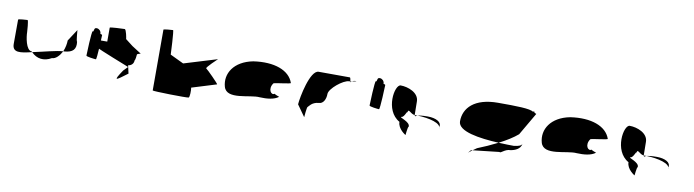

<svg xmlns="http://www.w3.org/2000/svg" viewBox="-32 -1417 7835 2167"><g transform="rotate(10 3885.5 -333.5)"><path d="M78 -260C78 -158 165 -171 299 -204C298 -206 293 -209 292 -211C226 -211 204 -366 204 -416C204 -424 196 -552 185 -552C175 -552 79 -546 79 -538C79 -538 78 -340 78 -260ZM299 -204C361 -139 446 -127 530 -176C574 -176 615 -221 643 -274C565 -270 427 -230 299 -204ZM643 -274H654C753 -282 789 -322 778 -408C767 -408 759 -546 759 -538L671 -403C671 -370 663 -319 643 -274Z M909 -272C909 -260 1008 -249 1021 -249C1033 -249 1043 -518 1043 -530C1043 -534 1034 -538 1021 -541C1022 -548 1021 -556 1017 -564C1007 -588 979 -602 956 -594C950 -594 943 -578 938 -554H931C918 -554 909 -284 909 -272Z M1021 -382C1021 -371 1402 -226 1394 -226L1346 -177C1250 -34 1280 -54 1412 -154L1391 -246C1407 -246 1454 -261 1454 -314C1461 -314 1468 -371 1468 -382C1468 -392 1515 -400 1508 -400L1402 -468L1318 -533C1318 -540 1301 -642 1282 -642C1263 -642 1113 -636 1113 -628V-468H1035C1028 -468 1021 -392 1021 -382Z M1714 -14C1714 -6 2114 2 2128 -6C2140 -13 2142 -91 2136 -121L2418 -208C2423 -213 2280 -357 2266 -364C2252 -372 2379 -490 2379 -490L1999 -374L1844 -448C1844 -456 1832 -725 1822 -725C1811 -725 1714 -718 1714 -711Z M2509 -196C2550 -52 2806 -160 2916 -148C3002 -144 3081 -152 3132 -191C3124 -193 3075 -212 3077 -217C3040 -188 2989 -257 3042 -330C3062 -340 3245 -358 3235 -368C3188 -506 3011 -570 2775 -535C2558 -493 2468 -341 2509 -196ZM3077 -217C3077 -217 3077 -218 3077 -218C3077 -218 3077 -217 3077 -217ZM3133 -192 3132 -191C3134 -191 3134 -191 3133 -190Z M3357 -145 3450 -14C3450 -6 3458 -135 3469 -135C3479 -142 3505 -194 3584 -201C3636 -201 3663 -258 3663 -318C3663 -378 3812 -501 3880 -501C3880 -501 3885 -502 3893 -503C3891 -520 3886 -546 3880 -546C3880 -546 3664 -547 3522 -547C3424 -547 3362 -225 3357 -145ZM3893 -503C3894 -498 3894 -494 3894 -491C3894 -494 3900 -500 3909 -505C3903 -504 3898 -504 3893 -503ZM3909 -505C3939 -510 3978 -517 3951 -517C3935 -517 3920 -511 3909 -505Z M4154 -272C4154 -260 4253 -249 4266 -249C4278 -249 4288 -518 4288 -530C4288 -534 4279 -538 4266 -541C4267 -548 4266 -556 4262 -564C4252 -588 4224 -602 4201 -594C4195 -594 4188 -578 4183 -554H4176C4163 -554 4154 -284 4154 -272Z M4518 -149C4518 -68 4611 -14 4611 -14C4611 -6 4619 -112 4630 -112C4640 -171 4497 -200 4531 -208C4567 -208 4589 -314 4589 -261C4589 -331 4625 -256 4674 -254C4674 -281 4672 -346 4672 -409C4672 -510 4545 -556 4461 -556C4390 -556 4336 -250 4518 -149ZM4674 -254C4676 -246 4680 -242 4682 -241C4682 -237 4679 -246 4708 -254ZM4708 -254C4728 -259 4762 -264 4824 -264C4916 -264 4988 -228 4971 -170V-149C4988 -215 4838 -250 4708 -254Z M5190 -274C5190 -158 5437 -122 5661 -111C5746 -154 5821 -201 5873 -246L6023 -504C6030 -504 5998 -512 5998 -522C5998 -533 5991 -530 5983 -522C5947 -552 5792 -554 5577 -554C5309 -554 5190 -428 5190 -274ZM5369 26C5327 76 5334 62 5386 24ZM5386 24 5688 -10C5705 6 5741 -52 5808 -52C5858 -60 5919 -84 5929 -146C5921 -124 5895 -113 5835 -106C5801 -106 5738 -107 5661 -111C5584 -72 5504 -36 5432 -8C5413 4 5398 15 5386 24Z M6141 -196C6182 -52 6438 -160 6548 -148C6634 -144 6713 -152 6764 -191C6756 -193 6707 -212 6709 -217C6672 -188 6621 -257 6674 -330C6694 -340 6877 -358 6867 -368C6820 -506 6643 -570 6407 -535C6190 -493 6100 -341 6141 -196ZM6709 -217C6709 -217 6709 -218 6709 -218C6709 -218 6709 -217 6709 -217ZM6765 -192 6764 -191C6766 -191 6766 -191 6765 -190Z M7143 -149C7143 -68 7236 -14 7236 -14C7236 -6 7244 -112 7255 -112C7265 -171 7122 -200 7156 -208C7192 -208 7214 -314 7214 -261C7214 -331 7250 -256 7299 -254C7299 -281 7297 -346 7297 -409C7297 -510 7170 -556 7086 -556C7015 -556 6961 -250 7143 -149ZM7299 -254C7301 -246 7305 -242 7307 -241C7307 -237 7304 -246 7333 -254ZM7333 -254C7353 -259 7387 -264 7449 -264C7541 -264 7613 -228 7596 -170V-149C7613 -215 7463 -250 7333 -254Z"/></g></svg>

Font: Ampere
Style: SCUltExt
Weight: 400
Version: Version 1